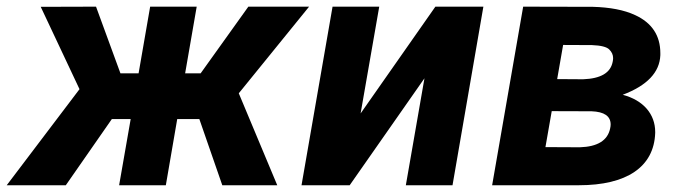

<svg xmlns="http://www.w3.org/2000/svg" viewBox="-57 -548 2019 568"><path d="M600.6 0H763.2L649.4 -272L857.4 -528.3H677.7L536.6 -331.1H490.7L524.9 -528.3H387.2L353 -331.1H299.3L227.1 -528.3L63.5 -527.8L178.2 -284.2L-37.1 0H137.7L273.9 -195.8H329.6L295.4 0H433.6L467.3 -195.8H532.7Z M1009.8 -212.4 1064.9 -528.3H926.8L835 0H977.5L1198.7 -316.4L1143.6 0H1281.7L1373 -528.3H1231Z M1655.8 0C1796.4 0 1877.9 -53.7 1881.3 -154.8C1881.3 -155.8 1881.3 -156.7 1881.3 -157.7C1881.3 -210.4 1846.2 -251.5 1785.2 -267.6C1857.4 -294.9 1894.5 -334 1896.5 -384.8C1896.5 -386.7 1896.5 -388.7 1896.5 -390.6C1896.5 -442.9 1871.6 -480.5 1821.8 -503.4C1789.1 -518.6 1747.6 -526.4 1697.3 -527.8L1490.7 -528.3L1398.9 0ZM1608.9 -415 1694.3 -414.6C1720.7 -413.6 1737.8 -409.2 1745.1 -401.9C1752.9 -394.5 1756.8 -385.7 1756.8 -376C1756.8 -372.6 1756.3 -368.7 1755.4 -364.7C1749 -332.5 1720.2 -315.4 1668 -313.5L1591.3 -314ZM1693.4 -218.8C1730.5 -217.3 1749.5 -204.6 1749.5 -179.7C1749.5 -176.3 1749 -172.4 1748 -168C1740.7 -132.3 1710.4 -113.8 1658.2 -112.3L1556.6 -112.8L1575.2 -219.2Z"/></svg>

Font: Roboto
Style: Bold Italic
Weight: 700
Italic angle: -12°
Designer: Google
Version: Version 2.137; 2017